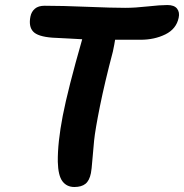

<svg xmlns="http://www.w3.org/2000/svg" viewBox="-20 -770 732 764"><path d="M275.9 -25.9Q245.6 -25.9 228.5 -48.6Q211.4 -71.3 210 -126Q209 -202.1 229.7 -309.3Q250.5 -416.5 307.1 -613.8Q291 -614.7 251 -616.9Q210.9 -619.1 188 -620.1Q129.9 -624.5 111.6 -644.8Q93.3 -665 101.1 -704.1Q105 -723.6 118.9 -735.4Q132.8 -747.1 157.2 -747.1Q227.1 -747.1 326.9 -742.9Q426.8 -738.8 478 -738.8Q517.1 -738.8 567.4 -744.4Q617.7 -750 646 -750Q673.3 -750 684.6 -735.6Q695.8 -721.2 690.9 -699.2Q681.6 -654.8 638.2 -633.3Q594.7 -611.8 539.1 -611.8H438Q435.5 -594.7 429.2 -564.9Q397 -442.9 377.9 -348.4Q358.9 -253.9 354.5 -210.9Q350.1 -168 347.4 -131.8Q344.7 -95.7 341.8 -81.1Q335.9 -51.3 320.1 -38.6Q304.2 -25.9 275.9 -25.9Z"/></svg>

Font: Shantell Sans Bouncy
Style: Italic
Weight: 600
Italic angle: -11.31°
Designer: Stephen Nixon, Anya Danilova, Shantell Martin
Foundry: Arrow Type
Version: Version 1.006;[9816181b4]